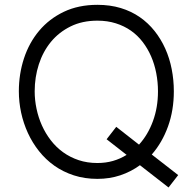

<svg xmlns="http://www.w3.org/2000/svg" viewBox="-20 -748 818 816"><path d="M394 -727.5Q447.8 -727.5 492.9 -713.9Q538.1 -700.2 574 -675.3Q609.9 -650.4 637 -616.2Q664.1 -582 682.4 -541.3Q700.7 -500.5 709.7 -454.3Q718.8 -408.2 718.8 -359.9Q718.8 -279.3 694.1 -210.7Q669.4 -142.1 625 -91.3L737.3 -3.9L696.3 48.8L574.7 -45.9Q536.6 -18.1 491.2 -2.9Q445.8 12.2 394 12.2Q339.8 12.2 293.9 -2.7Q248 -17.6 210.9 -43.9Q173.8 -70.3 145.8 -105.7Q117.7 -141.1 98.6 -182.6Q79.6 -224.1 69.8 -269.3Q60.1 -314.5 60.1 -359.9Q60.1 -433.6 82 -500.2Q104 -566.9 146.5 -617.4Q189 -668 251.2 -697.8Q313.5 -727.5 394 -727.5ZM474.1 -209 570.8 -133.3Q608.9 -175.3 630.1 -233.4Q651.4 -291.5 651.4 -359.9Q651.4 -399.4 644 -437.3Q636.7 -475.1 622.3 -508.3Q607.9 -541.5 586.4 -569.6Q564.9 -597.7 536.4 -617.7Q507.8 -637.7 472.2 -648.9Q436.5 -660.2 394 -660.2Q329.6 -660.2 280 -635.7Q230.5 -611.3 196.5 -570.1Q162.6 -528.8 145 -474.4Q127.4 -419.9 127.4 -359.9Q127.4 -322.8 135.3 -285.6Q143.1 -248.5 158.2 -214.8Q173.3 -181.2 195.8 -151.9Q218.3 -122.6 248 -101.1Q277.8 -79.6 314.2 -67.4Q350.6 -55.2 394 -55.2Q429.2 -55.2 460 -64Q490.7 -72.8 518.1 -89.8L433.1 -156.2Z"/></svg>

Font: AnjaliOldLipi
Style: Regular
Weight: 400
Italic angle: -12°
Designer: Kevin & Siji
Foundry: Kevin & Siji
Version: Version 0.730 2004